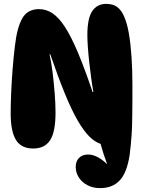

<svg xmlns="http://www.w3.org/2000/svg" viewBox="-20 -758 733 989"><path d="M496 211Q459 211 430.5 196Q402 181 386 156Q370 131 370 102Q370 73 387 55.5Q404 38 434 38Q457 38 481.5 50.5Q506 63 532 88Q522 61 513.5 35Q505 9 498 -17Q468 -27 439.5 -55.5Q411 -84 380 -137.5Q349 -191 314.5 -275Q280 -359 239 -478H235Q244 -441 250.5 -388.5Q257 -336 261.5 -280.5Q266 -225 266 -178Q266 -78 238 -35.5Q210 7 151 7Q89 7 62 -37.5Q35 -82 35 -173Q35 -220 37.5 -279.5Q40 -339 45 -402.5Q50 -466 57 -523Q68 -617 95 -664Q122 -711 181 -711Q218 -711 250.5 -689.5Q283 -668 315 -618.5Q347 -569 381.5 -487Q416 -405 457 -284H461Q455 -317 449.5 -357.5Q444 -398 439.5 -439Q435 -480 432.5 -516Q430 -552 430 -578Q430 -663 455 -700.5Q480 -738 527 -738Q562 -738 583.5 -722Q605 -706 619 -674Q635 -638 644 -584.5Q653 -531 657.5 -465Q662 -399 662 -324Q662 -288 662 -253Q662 -218 661.5 -185.5Q661 -153 660.5 -122.5Q660 -92 658 -64Q656 -36 653.5 -10.5Q651 15 648 39Q634 132 596.5 171.5Q559 211 496 211Z"/></svg>

Font: DynaPuff SemiBold
Style: Regular
Weight: 600
Designer: Toshi Omagari, Jennifer Daniel
Foundry: Google Fonts
Version: Version 2.000